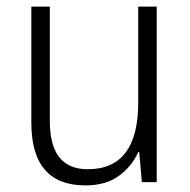

<svg xmlns="http://www.w3.org/2000/svg" viewBox="-20 -552 576 582"><path d="M455 -532V0H410L402 -91H399Q380 -48 340.5 -19Q301 10 239 10Q75 10 75 -180V-532H131V-187Q131 -111 160 -75Q189 -39 246 -39Q399 -39 399 -241V-532Z"/></svg>

Font: Noto Sans Thai Looped SemiCondensed Light
Style: Regular
Weight: 300
Width: 4
Designer: Sasikarn Vongin, Ben Mitchell
Foundry: The Fontpad Ltd
Version: Version 1.001; ttfautohint (v1.8.4.7-5d5b)